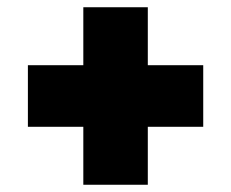

<svg xmlns="http://www.w3.org/2000/svg" viewBox="-20 -645 638 530"><path d="M210 -135V-295H57V-465H210V-625H388V-465H541V-295H388V-135Z"/></svg>

Font: Encode Sans SC Expanded Black
Style: Regular
Weight: 900
Width: 7
Designer: Multiple Designers
Foundry: Impallari Type
Version: Version 3.002